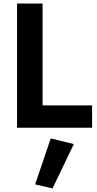

<svg xmlns="http://www.w3.org/2000/svg" viewBox="-20 -720 544 1082"><path d="M76 -700H220V-126H499V0H76ZM266 60 396 92 276 342 178 319Z"/></svg>

Font: Renner*
Style: Semi
Weight: 600
Version: Version 003.000 ; ttfautohint (v0.97) -l 8 -r 50 -G 200 -x 1